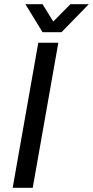

<svg xmlns="http://www.w3.org/2000/svg" viewBox="-20 -888 440 908"><path d="M399.9 -868.2 271 -735.8H181.2L100.1 -868.2H181.2L231.9 -786.1L313 -868.2ZM40 0 161.1 -686H255.9L134.8 0Z"/></svg>

Font: Archivo
Style: Italic
Weight: 400
Italic angle: -10°
Designer: Hector Gatti
Foundry: Omnibus-Type
Version: Version 2.001